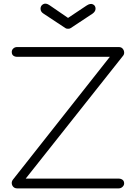

<svg xmlns="http://www.w3.org/2000/svg" viewBox="-20 -1041 751 1061"><path d="M75 0Q62 0 54 -8Q46 -16 45 -27.5Q44 -39 52 -49L587 -727H75Q62 -727 53.5 -733.5Q45 -740 45 -754Q45 -765 53.5 -773Q62 -781 75 -781H636Q650 -781 657.5 -772.5Q665 -764 666 -753Q667 -742 661 -734L122 -54H636Q648 -54 657 -47.5Q666 -41 666 -27Q666 -17 657 -8.5Q648 0 636 0ZM356 -882Q346 -882 341 -886L220 -966Q204 -976 204 -993Q204 -1010 219 -1018Q234 -1026 254 -1012L356 -942L458 -1010Q479 -1024 493.5 -1017Q508 -1010 508 -993Q508 -978 492 -966L371 -886Q366 -882 356 -882Z"/></svg>

Font: ComfortaaLight
Style: Regular
Weight: 300
Designer: Johan Aakerlund
Foundry: Johan Aakerlund
Version: Version 3.104; ttfautohint (v1.8.1.43-b0c9)